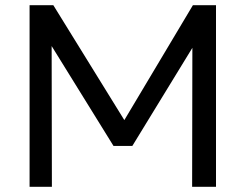

<svg xmlns="http://www.w3.org/2000/svg" viewBox="-20 -720 947 740"><path d="M94 0V-700H185.5L477.5 -227.5H441.5L723.5 -700H812.5V0H720.5L721.5 -572L740 -566L490 -157.5H417.5L164.5 -566L179 -572L180 0Z"/></svg>

Font: Geologica Cursive Light
Style: Regular
Weight: 300
Designer: Sindre Bremnes, Frode Helland
Foundry: Monokrom Skriftforlag AS
Version: Version 1.010;gftools[0.9.28]